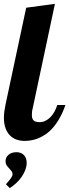

<svg xmlns="http://www.w3.org/2000/svg" viewBox="-28 -720 357 989"><path d="M309.1 -179.2Q294.9 -138.7 277.6 -108.9Q260.3 -79.1 241.5 -58.6Q222.7 -38.1 202.9 -25.4Q183.1 -12.7 164.6 -5.9Q146 1 129.2 3.4Q112.3 5.9 99.1 5.9Q76.7 5.9 57.1 -1Q37.6 -7.8 23.2 -22.5Q8.8 -37.1 0.5 -59.6Q-7.8 -82 -7.8 -113.8Q-7.8 -127.4 -5.9 -143.8Q-3.9 -160.2 0 -179.2L106.9 -680.2L254.9 -700.2L140.1 -160.2Q137.7 -151.9 137 -143.8Q136.2 -135.7 136.2 -127.9Q136.2 -106.9 146 -98.9Q155.8 -90.8 176.8 -90.8Q191.4 -90.8 205.3 -97.4Q219.2 -104 231 -115.7Q242.7 -127.4 252 -143.8Q261.2 -160.2 267.1 -179.2ZM0.5 110.8Q0.5 90.3 16.1 77.1Q31.7 64 56.6 64Q80.6 64 95 78.6Q109.4 93.3 109.4 119.1Q109.4 135.7 103 153.6Q96.7 171.4 85.2 188.5Q73.7 205.6 57.6 221.2Q41.5 236.8 22.5 249L2.4 229Q21 208.5 28.8 197.3Q36.6 186 36.6 176.8Q36.6 168 31 160.9Q25.4 153.8 18.6 146.7Q11.7 139.6 6.1 131.3Q0.5 123 0.5 110.8Z"/></svg>

Font: Lobster
Style: Regular
Weight: 400
Designer: Pablo Impallari
Foundry: Pablo Impallari
Version: Version 1.007; ttfautohint (v1.1) -l 8 -r 50 -G 50 -x 14 -D 